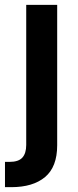

<svg xmlns="http://www.w3.org/2000/svg" viewBox="-41 -566 322 790"><path d="M66.9 -545.9H194.3V31.7Q194.3 120.6 144.5 162.4Q94.7 204.1 5.4 204.1H-20.5V100.1H-2Q35.2 100.1 51 82.5Q66.9 64.9 66.9 30.3Z"/></svg>

Font: Inter SemiBold
Style: Regular
Weight: 600
Designer: Rasmus Andersson
Foundry: rsms
Version: Version 4.001;git-9221beed3